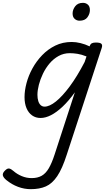

<svg xmlns="http://www.w3.org/2000/svg" viewBox="-138 -815 756 1354"><path d="M79 519Q33 519 -11 502.5Q-55 486 -93 455Q-115 437 -118 421Q-121 405 -102 387Q-86 371 -73 373.5Q-60 376 -43 391Q-18 413 15.5 427Q49 441 85 441Q127 441 156 424.5Q185 408 206.5 371Q228 334 248 272L390 -164Q346 -103 303.5 -63Q261 -23 222 -3Q183 17 148 17Q114 17 88.5 -1Q63 -19 49 -52Q35 -85 35 -130Q35 -176 49 -229Q63 -282 91 -333Q119 -384 159.5 -426Q200 -468 252 -493.5Q304 -519 368 -519Q397 -519 430 -511Q463 -503 494 -488L495 -491Q500 -505 510 -510Q520 -515 538 -515Q569 -515 577.5 -505.5Q586 -496 579 -476L333 275Q301 375 265.5 427.5Q230 480 185.5 499.5Q141 519 79 519ZM176 -63Q211 -63 256.5 -99.5Q302 -136 354 -206Q406 -276 459 -378L472 -417Q437 -431 408 -435.5Q379 -440 354 -440Q311 -440 275 -420Q239 -400 211.5 -367.5Q184 -335 165 -295.5Q146 -256 136 -217Q126 -178 126 -146Q126 -121 132 -102Q138 -83 149.5 -73Q161 -63 176 -63ZM423 -669Q403 -669 388.5 -682Q374 -695 374 -720Q374 -747 392.5 -771Q411 -795 447 -795Q467 -795 481.5 -782.5Q496 -770 496 -744Q496 -717 478.5 -693Q461 -669 423 -669Z"/></svg>

Font: Playwrite NZ
Style: Regular
Weight: 400
Designer: Veronika Burian, José Scaglione
Foundry: TypeTogether
Version: Version 1.002